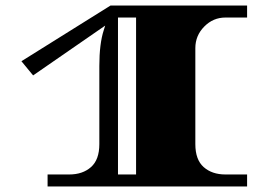

<svg xmlns="http://www.w3.org/2000/svg" viewBox="-20 -670 965 690"><path d="M868 -607H790Q746 -607 714 -574.5Q682 -542 682 -497V-152Q682 -96 712 -69.5Q742 -43 790 -43H868V0H151V-43H229Q277 -43 307 -69.5Q337 -96 337 -152V-433Q337 -513 353 -562L358 -578L99 -399L57 -450L377 -650H868ZM469 -43V-607H404V-43Z"/></svg>

Font: Diplomata SC
Style: Regular
Weight: 400
Width: 7
Designer: Eduardo Rodriguez Tunni
Foundry: Eduardo Rodriguez Tunni
Version: Version 1.001